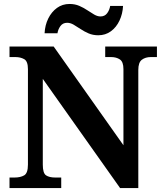

<svg xmlns="http://www.w3.org/2000/svg" viewBox="-20 -949 828 969"><path d="M28 0V-53H53Q83 -53 102 -64Q121 -75 121 -118V-600Q121 -640 102 -650.5Q83 -661 58 -661H28V-714H251L603 -216V-600Q603 -637 585 -649Q567 -661 541 -661H511V-714H772V-661H741Q714 -661 696 -647.5Q678 -634 678 -596V0H586L196 -551V-118Q196 -75 212.5 -64Q229 -53 259 -53H289V0ZM476 -771Q449 -771 427 -780.5Q405 -790 386.5 -802.5Q368 -815 351.5 -824.5Q335 -834 319 -834Q297 -834 285 -817.5Q273 -801 270 -781H205Q207 -822 223.5 -855.5Q240 -889 267.5 -909Q295 -929 331 -929Q358 -929 380 -919.5Q402 -910 420.5 -897.5Q439 -885 455.5 -875.5Q472 -866 487 -866Q509 -866 521 -882.5Q533 -899 536 -919H601Q599 -879 583 -845Q567 -811 539.5 -791Q512 -771 476 -771Z"/></svg>

Font: Noto Serif Sinhala
Style: Bold
Weight: 700
Designer: Jelle Bosma - Monotype Design Team
Foundry: Monotype Imaging Inc.
Version: Version 2.007; ttfautohint (v1.8.4.7-5d5b)